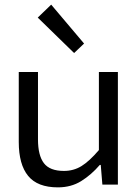

<svg xmlns="http://www.w3.org/2000/svg" viewBox="-20 -797 590 829"><path d="M61 -184Q61 -87 101.5 -37.5Q142 12 230 12Q287 12 330.5 -15Q374 -42 411 -85H415L422 0H489V-486H407V-149Q366 -101 332 -80Q298 -59 256 -59Q195 -59 169.5 -92.5Q144 -126 144 -195V-486H61ZM143 -721 300 -568 343 -609 201 -777Z"/></svg>

Font: Codetta
Style: Regular
Weight: 400
Italic angle: -11°
Designer: Ulrich Proeller
Foundry: PROSA GmbH
Version: Version 2.00;September 29, 2018;FontCreator 11.5.0.2427 64-b